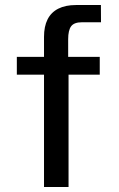

<svg xmlns="http://www.w3.org/2000/svg" viewBox="-20 -743 471 763"><path d="M376.4 -446.2H252.4V0H154.9V-446.2H46.9V-517H154.9V-596.6Q154.9 -637.7 169 -665.9Q183.2 -694.1 211.6 -708.5Q240.1 -723 281.8 -723H381L381.4 -654.5H305.1Q274.6 -654.5 262.7 -638.6Q250.9 -622.7 250.9 -587V-517H376.4Z"/></svg>

Font: Public Sans VF
Style: Regular
Weight: 400
Designer: Pablo Impallari, Rodrigo Fuenzalida (Modified by Dan O. Williams and USWDS)
Version: Version 1.003